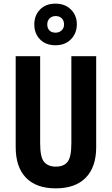

<svg xmlns="http://www.w3.org/2000/svg" viewBox="-20 -1022 611 1052"><path d="M507 -215Q507 -107 450 -48.5Q393 10 285 10Q179 10 122.5 -48Q66 -106 66 -216V-714H200V-236Q200 -160 222 -134.5Q244 -109 286 -109Q330 -109 350.5 -135.5Q371 -162 371 -237V-714H507ZM284 -774Q231 -774 199.5 -806Q168 -838 168 -888Q168 -938 199.5 -970Q231 -1002 284 -1002Q336 -1002 368.5 -970Q401 -938 401 -889Q401 -840 369 -807Q337 -774 284 -774ZM285 -843Q304 -843 317.5 -855.5Q331 -868 331 -888Q331 -909 318.5 -921.5Q306 -934 285 -934Q265 -934 252 -921.5Q239 -909 239 -888Q239 -868 250.5 -855.5Q262 -843 285 -843Z"/></svg>

Font: Noto Sans Sinhala UI ExtraCondensed
Style: Bold
Weight: 700
Width: 2
Designer: Jelle Bosma - Monotype Design Team
Foundry: Monotype Imaging Inc.
Version: Version 2.006; ttfautohint (v1.8.4.7-5d5b)